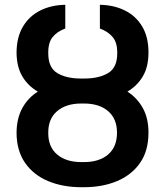

<svg xmlns="http://www.w3.org/2000/svg" viewBox="-20 -780 697 810"><path d="M335.9 -448.7Q397.5 -448.7 436.3 -471.9Q475.1 -495.1 474.6 -556.6Q475.1 -600.6 455.1 -624Q435.1 -647.5 401.4 -659.7V-759.8Q460.4 -758.8 506.8 -735.8Q553.2 -712.9 579.8 -668.5Q606.4 -624 606.4 -558.6Q606.4 -498 582.5 -457.8Q558.6 -417.5 517.6 -393.6Q559.1 -366.7 582.8 -323.7Q606.4 -280.8 606.4 -220.2Q606.4 -144 571 -93Q535.6 -42 474.1 -16.1Q412.6 9.8 334 9.8H323.2Q244.6 9.8 182.9 -16.1Q121.1 -42 85.7 -93Q50.3 -144 49.8 -219.7Q50.3 -280.3 74 -323.7Q97.7 -367.2 139.6 -393.6Q98.1 -417.5 74.2 -457.8Q50.3 -498 49.8 -558.6Q50.3 -623.5 76.9 -668Q103.5 -712.4 149.7 -735.6Q195.8 -758.8 255.4 -759.8V-659.7Q221.7 -647.5 202.4 -624Q183.1 -600.6 183.6 -556.6Q183.1 -494.6 221.7 -471.7Q260.3 -448.7 320.8 -448.7ZM334 -343.3H323.2Q258.8 -343.3 220.9 -311Q183.1 -278.8 183.6 -219.7Q183.1 -160.6 220.9 -128.4Q258.8 -96.2 323.2 -96.2H334Q398.9 -96.2 436.3 -128.4Q473.6 -160.6 473.6 -220.2Q473.6 -278.8 436.3 -311Q398.9 -343.3 334 -343.3Z"/></svg>

Font: Inter Semi Bold
Style: Regular
Weight: 600
Designer: Rasmus Andersson
Foundry: rsms
Version: Version 4.000;git-e0f93cc